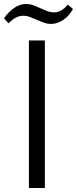

<svg xmlns="http://www.w3.org/2000/svg" viewBox="-67 -943 386 963"><path d="M78 -740H158V0H78ZM-47 -851Q-25 -883 4 -903Q33 -923 62 -923Q83 -923 100.5 -916.5Q118 -910 135 -902Q152 -894 169 -887.5Q186 -881 205 -881Q241 -881 273 -920L299 -898Q280 -863 250 -843Q220 -823 190 -823Q170 -823 152.5 -829.5Q135 -836 118 -843.5Q101 -851 84 -857.5Q67 -864 49 -864Q12 -864 -24 -826Z"/></svg>

Font: Encode Sans Condensed
Style: Regular
Weight: 400
Designer: Pablo Impallari, Andres Torresi
Foundry: Pablo Impallari, Andres Torresi
Version: Version 1.000; ttfautohint (v1.00) -l 8 -r 50 -G 200 -x 14 -